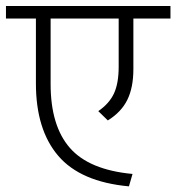

<svg xmlns="http://www.w3.org/2000/svg" viewBox="-35 -644 603 657"><path d="M87.9 -358.4V-580.6H-14.6V-623.5H548.3V-580.6H421.4V-407.7Q421.4 -344.2 400.6 -302.2Q379.9 -260.3 334 -231.9L301.3 -263.7Q338.9 -289.6 355 -324.2Q371.1 -358.9 371.1 -415.5V-580.6H138.2V-356.4Q138.2 -213.4 204.1 -137.9Q270 -62.5 418.5 -48.8L406.2 -6.3Q240.7 -21.5 164.3 -110.8Q87.9 -200.2 87.9 -358.4Z"/></svg>

Font: Yantramanav Light
Style: Regular
Weight: 300
Version: Version 1.001;PS 1.0;hotconv 1.0.72;makeotf.lib2.5.5900; ttf